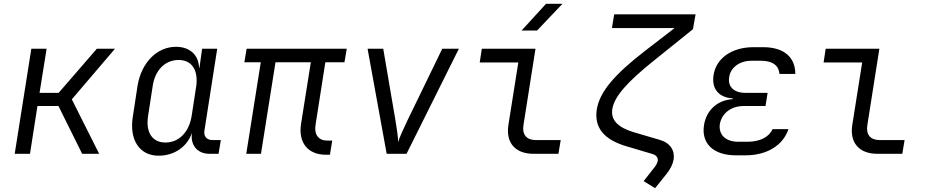

<svg xmlns="http://www.w3.org/2000/svg" viewBox="-20 -805 4840 1005"><path d="M57 0H137L176 -250H286L410 0H499L356 -285L582 -550H487L287 -319H187L224 -550H144Z M810 10C893 10 960 -37 985 -110C975 -47 1012 0 1076 0H1124L1136 -72H1091C1062 -72 1045 -92 1050 -121L1117 -550H1038L1024 -450H1022C1020 -517 974 -560 901 -560C802 -560 720 -478 700 -356L675 -193C656 -72 711 10 810 10ZM846 -59C777 -59 742 -112 755 -197L779 -353C791 -438 844 -491 915 -491C984 -491 1019 -438 1007 -353L983 -197C969 -112 916 -59 846 -59Z M1686 5H1707L1719 -69H1694C1648 -69 1623 -99 1632 -154L1683 -479H1783L1795 -550H1271L1259 -479H1345L1269 0H1346L1422 -479H1607L1556 -158C1540 -59 1591 5 1686 5Z M2004 0H2108L2382 -550H2295L2110 -169C2090 -127 2070 -83 2064 -61C2064 -84 2058 -127 2051 -169L1986 -550H1904Z M2710 -645H2791L2924 -785H2838ZM2772 0H2903L2915 -72H2783C2736 -72 2712 -101 2720 -150L2783 -550H2502L2491 -478H2693L2641 -150C2627 -58 2677 0 2772 0Z M3409 180 3470 104C3490 79 3502 53 3506 30C3513 -17 3489 -57 3433 -73L3297 -113C3214 -138 3176 -177 3185 -234C3196 -300 3261 -374 3403 -488L3607 -652L3621 -730H3195L3183 -658H3511L3358 -540C3193 -413 3119 -323 3104 -233C3089 -137 3141 -74 3260 -39L3395 1C3415 7 3425 20 3423 37C3421 46 3417 56 3408 68L3349 143Z M3882 8C3996 8 4079 -45 4107 -129H4024C4006 -89 3960 -63 3893 -63H3844C3778 -63 3740 -100 3748 -156C3758 -211 3806 -250 3872 -250H3987L3998 -319H3881C3821 -319 3788 -352 3797 -402C3804 -452 3852 -487 3913 -487H3964C4026 -487 4057 -460 4060 -418H4143C4143 -505 4084 -558 3975 -558H3923C3810 -558 3728 -499 3715 -412C3704 -341 3741 -295 3815 -290V-286C3734 -281 3677 -227 3665 -150C3650 -54 3714 8 3832 8Z M4572 0H4703L4715 -72H4583C4536 -72 4512 -101 4520 -150L4583 -550H4302L4291 -478H4493L4441 -150C4427 -58 4477 0 4572 0Z"/></svg>

Font: JetBrains Mono Light
Style: Italic
Weight: 336
Italic angle: -9°
Monospace: yes
Designer: Philipp Nurullin, Konstantin Bulenkov
Foundry: JetBrains
Version: Version 2.305